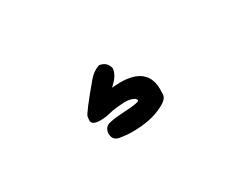

<svg xmlns="http://www.w3.org/2000/svg" viewBox="-38 -186 577 459"><g transform="rotate(-30 250.0 43.0)"><path d="M232 132Q216 132 198 129Q180 126 180 107Q181 89 198 85.5Q215 82 235 81Q281 79 281 73Q281 71 277 67Q267 61 250 61Q246 61 231 62.5Q216 64 204.5 67Q193 70 179 70Q156 70 156 57Q156 55 157 47Q158 39 211 -24Q224 -40 242 -46Q263 -43 267 -23Q265 -3 242 16L265 15Q340 15 340 77Q340 79 339.5 91.5Q339 104 316 115Q283 132 232 132Z"/></g></svg>

Font: Xiaolai Mono SC
Style: Regular
Weight: 400
Monospace: yes
Designer: LXGW / Nozomi Seto
Version: Version 3.113;September 30, 2024